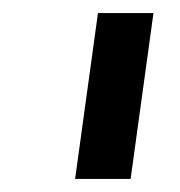

<svg xmlns="http://www.w3.org/2000/svg" viewBox="-20 -703 275 294"><path d="M95 -429H180L215 -683H130Z"/></svg>

Font: Ropa Sans
Style: Italic
Weight: 400
Designer: Botio Nikoltchev
Foundry: Botjo Nikoltchev
Version: Version 1.002